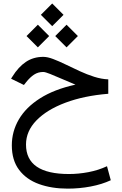

<svg xmlns="http://www.w3.org/2000/svg" viewBox="-20 -760 709 1117"><path d="M283.7 -739.7 349.6 -673.8 283.7 -607.9 217.8 -673.8ZM367.2 -616.2 433.1 -550.3 367.2 -484.4 301.3 -550.3ZM200.2 -616.2 266.1 -550.3 200.2 -484.4 134.3 -550.3ZM609.9 -298.3V-214.4Q468.8 -203.1 360.8 -162.6Q252.9 -122.1 192.1 -59.6Q131.3 2.9 131.3 81.1Q131.3 252.4 381.3 252.4Q436.5 252.4 494.4 241.5Q552.2 230.5 602.5 207L624.5 288.6Q573.2 312.5 507.6 325Q441.9 337.4 374 337.4Q280.3 337.4 206.8 310.8Q133.3 284.2 91.1 228.3Q48.8 172.4 48.8 85.4Q48.8 4.9 89.6 -65.2Q130.4 -135.3 212.6 -187.7Q294.9 -240.2 418.9 -267.6Q378.9 -284.2 340.1 -301Q301.3 -317.9 272.2 -329.6Q243.2 -341.3 231.4 -341.3Q201.7 -341.3 178.2 -325.9Q154.8 -310.5 132.3 -282.2L119.1 -265.6L44.4 -302.2L51.8 -314Q86.9 -370.6 130.6 -399.9Q174.3 -429.2 231.9 -429.2Q256.3 -429.2 289.6 -416.5Q322.8 -403.8 362.1 -384.8Q401.4 -365.7 443.6 -346.2Q485.8 -326.7 528.3 -313.2Q570.8 -299.8 609.9 -298.3Z"/></svg>

Font: Vazirmatn FD
Style: Regular
Weight: 400
Designer: Saber Rastikerdar
Foundry: Saber Rastikerdar
Version: Version 33.001